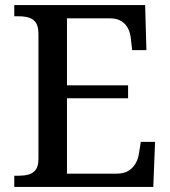

<svg xmlns="http://www.w3.org/2000/svg" viewBox="-20 -734 669 754"><path d="M36 0V-44H55Q75 -44 92 -48.5Q109 -53 120 -67Q131 -81 131 -110V-599Q131 -631 120.5 -645.5Q110 -660 93 -665Q76 -670 55 -670H36V-714H550L555 -537H499L494 -581Q492 -604 483 -622Q474 -640 456.5 -651Q439 -662 411 -662H243V-399H483V-348H243V-52H437Q467 -52 485 -63.5Q503 -75 513 -93Q523 -111 526 -133L533 -177H589L582 0Z"/></svg>

Font: ET Text
Style: Regular
Weight: 470
Designer: Monotype Design Team
Foundry: Monotype Imaging Inc.
Version: Version 2.009